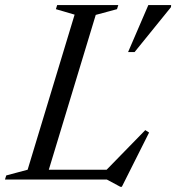

<svg xmlns="http://www.w3.org/2000/svg" viewBox="-44 -705 692 754"><path d="M332 -646.5 136 0H-24.5L-19.5 -16L64.5 -38.5L249 -647.5L175.5 -669L180.5 -685H420.5L415.5 -669ZM365.5 -29 526.5 -194 541.5 -184.5 434.5 28.5H428.5L375.5 0H90L102.5 -38.5H402ZM459 -500.5 538.5 -685H628L627.5 -677L484.5 -500.5Z"/></svg>

Font: Newsreader 36pt
Style: Italic
Weight: 400
Italic angle: -17°
Designer: Hugues Gentile
Foundry: Production Type
Version: Version 1.003